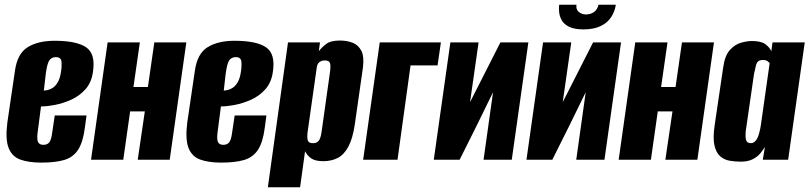

<svg xmlns="http://www.w3.org/2000/svg" viewBox="-20 -674 3415 810"><path d="M154 12Q102 12 66.5 -0.5Q31 -13 16.5 -49.5Q2 -86 11 -157L43 -375Q53 -448 97 -475Q141 -502 210 -502Q304 -502 344 -474Q384 -446 372 -370Q366 -326 340.5 -297.5Q315 -269 280.5 -253.5Q246 -238 212 -231.5Q178 -225 153 -225L139 -117Q135 -87 140.5 -75Q146 -63 163 -63Q179 -63 187.5 -73Q196 -83 200 -113L211 -187H345L338 -135Q330 -73 309 -41.5Q288 -10 250.5 1Q213 12 154 12ZM165 -292Q172 -292 182.5 -294.5Q193 -297 204 -304.5Q215 -312 224 -327.5Q233 -343 237 -369Q241 -392 239.5 -412.5Q238 -433 216 -433Q198 -433 188.5 -420Q179 -407 173 -362Z M364 0 434 -495H570L543 -307H604L631 -495H766L696 0H561L591 -204H529L500 0Z M913 12Q861 12 825.5 -0.5Q790 -13 775.5 -49.5Q761 -86 770 -157L802 -375Q812 -448 856 -475Q900 -502 969 -502Q1063 -502 1103 -474Q1143 -446 1131 -370Q1125 -326 1099.5 -297.5Q1074 -269 1039.5 -253.5Q1005 -238 971 -231.5Q937 -225 912 -225L898 -117Q894 -87 899.5 -75Q905 -63 922 -63Q938 -63 946.5 -73Q955 -83 959 -113L970 -187H1104L1097 -135Q1089 -73 1068 -41.5Q1047 -10 1009.5 1Q972 12 913 12ZM924 -292Q931 -292 941.5 -294.5Q952 -297 963 -304.5Q974 -312 983 -327.5Q992 -343 996 -369Q1000 -392 998.5 -412.5Q997 -433 975 -433Q957 -433 947.5 -420Q938 -407 932 -362Z M1110 116 1195 -495H1330L1325 -458Q1337 -474 1356 -488.5Q1375 -503 1414 -503Q1444 -503 1468 -493.5Q1492 -484 1504.5 -459.5Q1517 -435 1511 -388L1477 -150Q1468 -89 1449.5 -55Q1431 -21 1404.5 -7.5Q1378 6 1344 6Q1309 6 1292 -6.5Q1275 -19 1267 -36L1246 116ZM1301 -70Q1312 -70 1319 -75Q1326 -80 1330 -90Q1334 -100 1336 -113L1373 -376Q1374 -387 1374 -394.5Q1374 -402 1372 -408Q1370 -414 1364.5 -416.5Q1359 -419 1350 -419Q1341 -419 1335.5 -416.5Q1330 -414 1326 -410.5Q1322 -407 1320 -402.5Q1318 -398 1317 -394L1277 -112Q1276 -98 1277 -88.5Q1278 -79 1283.5 -74.5Q1289 -70 1301 -70Z M1512 0 1582 -495H1840L1826 -398H1712L1657 0Z M1810 0 1880 -495H1999L1963 -243L2091 -495H2209L2139 0H2020L2060 -285Q2025 -213 1990 -142Q1955 -71 1919 0Z M2201 0 2271 -495H2390L2354 -243L2482 -495H2600L2530 0H2411L2451 -285Q2416 -213 2381 -142Q2346 -71 2310 0ZM2442 -550Q2404 -550 2382 -560.5Q2360 -571 2350.5 -587.5Q2341 -604 2339 -621.5Q2337 -639 2339 -654H2412Q2409 -634 2422 -623.5Q2435 -613 2452 -613Q2471 -613 2485.5 -623Q2500 -633 2505 -654H2578Q2574 -626 2558.5 -602Q2543 -578 2514 -564Q2485 -550 2442 -550Z M2590 0 2660 -495H2796L2769 -307H2830L2857 -495H2992L2922 0H2787L2817 -204H2755L2726 0Z M3105 8Q3081 8 3058 4Q3035 0 3018 -15Q3001 -30 2994 -61Q2987 -92 2995 -146L3031 -390Q3038 -440 3059.5 -463.5Q3081 -487 3107 -494Q3133 -501 3152 -501Q3191 -501 3209 -487.5Q3227 -474 3234 -458L3239 -495H3375L3305 0H3198L3207 -54Q3199 -41 3187 -26.5Q3175 -12 3155 -2Q3135 8 3105 8ZM3147 -70Q3156 -70 3163 -75.5Q3170 -81 3174.5 -90Q3179 -99 3182 -109.5Q3185 -120 3187 -129.5Q3189 -139 3190 -147L3227 -408Q3225 -409 3222 -412.5Q3219 -416 3213.5 -418.5Q3208 -421 3199 -421Q3186 -421 3179 -415.5Q3172 -410 3169 -397Q3166 -384 3161 -362L3126 -120Q3125 -106 3125.5 -96Q3126 -86 3128.5 -80.5Q3131 -75 3136 -72.5Q3141 -70 3147 -70Z"/></svg>

Font: Alumni Sans ExtraBold
Style: Italic
Weight: 800
Italic angle: -8°
Designer: Robert E. Leuschke
Foundry: Robert E. Leuschke
Version: Version 1.016